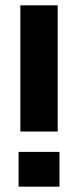

<svg xmlns="http://www.w3.org/2000/svg" viewBox="-20 -700 293 720"><path d="M49.7 -130.4H203V0H49.7ZM56.3 -680H196.4V-206.8H56.3Z"/></svg>

Font: TASA Orbiter VF Text
Style: Regular
Weight: 400
Designer: Weizhong Zhang
Foundry: 本地遙控
Version: Version 1.001;Glyphs 3.2 (3192)